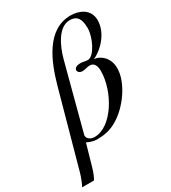

<svg xmlns="http://www.w3.org/2000/svg" viewBox="-251 -785 976 1096"><g transform="rotate(-30 237.0 -236.5)"><path d="M-9 127C-15 148 -31 191 -40 205H38C47 190 57 170 69 127L107 -6C133 6 152 11 173 11C216 11 258 3 297 -19C390 -70 474 -191 474 -284C474 -355 424 -392 386 -395V-396C446 -423 514 -496 514 -577C514 -653 446 -678 393 -678C236 -678 167 -507 128 -368ZM233 -477C255 -561 302 -657 375 -657C410 -657 442 -643 442 -566C442 -508 395 -408 352 -408C338 -408 317 -414 309 -414C274 -414 265 -401 265 -390C265 -378 277 -368 295 -368C312 -368 327 -376 345 -376C373 -376 385 -352 385 -317C385 -183 281 -8 167 -8C139 -8 119 -23 119 -45Z"/></g></svg>

Font: STIXGeneral
Style: Italic
Weight: 400
Italic angle: -16.33°
Designer: MicroPress Inc., with final additions and corrections provided by Coen Hoffman, Elsevier (retired)
Version: Version 1.1.0